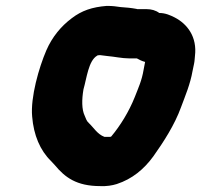

<svg xmlns="http://www.w3.org/2000/svg" viewBox="-20 -566 682 651"><path d="M472 -356 467 -330C461 -293 449 -268 437 -237C417 -187 388 -140 357 -103H356C355 -102 355 -102 354 -102H334C310 -111 298 -133 281 -149C274 -155 271 -164 267 -174C257 -195 257 -228 263 -263C274 -301 280 -360 309 -377C309 -378 310 -378 311 -378C314 -379 316 -379 319 -379H320C326 -378 334 -377 344 -376C368 -374 394 -368 418 -368H444C453 -363 461 -359 472 -356ZM342 -546C292 -542 257 -530 223 -504C187 -477 157 -441 137 -395C112 -337 83 -236 89 -171C94 -108 116 -56 153 -20L166 -6C200 35 239 65 320 65C341 66 360 63 376 58C428 41 468 8 500 -36C534 -84 572 -142 594 -203C608 -241 625 -280 633 -326L638 -350C640 -359 640 -368 641 -376C649 -441 615 -485 572 -507C558 -514 541 -522 520 -522C508 -531 493 -535 477 -535H447C446 -535 445 -535 442 -536C426 -539 406 -541 389 -542C374 -544 364 -546 342 -546Z"/></svg>

Font: Blanket
Style: BlkObl
Weight: 900
Foundry: Cannot Into Space Fonts
Version: Version 0.9